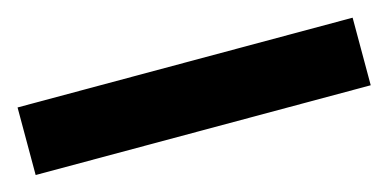

<svg xmlns="http://www.w3.org/2000/svg" viewBox="-32 -944 544 269"><g transform="rotate(-15 240.0 -809.0)"><path d="M483 -760H-3V-858H483Z"/></g></svg>

Font: Noto Sans Khmer Condensed
Style: Bold
Weight: 700
Width: 3
Designer: Danh Hong and the Monotype Design Team
Foundry: Monotype Imaging Inc.
Version: Version 2.004